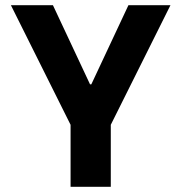

<svg xmlns="http://www.w3.org/2000/svg" viewBox="-20 -720 693 740"><path d="M252 0V-239L22 -700H184L327 -395H332L475 -700H637L407 -239V0Z"/></svg>

Font: Be Vietnam ExtraBold
Style: Regular
Weight: 800
Designer: Gabriel Lam
Foundry: TypeRant
Version: Version 4.000